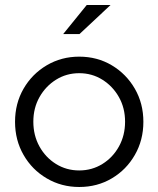

<svg xmlns="http://www.w3.org/2000/svg" viewBox="-20 -736 632 766"><path d="M296 10Q225 10 166.5 -24.4Q107.9 -58.7 74 -117.9Q40 -177 40 -250Q40 -323.1 73.9 -382Q107.9 -440.9 166.4 -475.5Q224.9 -510 295.9 -510Q368 -510 426 -475.5Q484 -440.9 518 -382Q552 -323.1 552 -250Q552 -177 518 -117.9Q484.1 -58.7 426.1 -24.4Q368.1 10 296 10ZM296 -56Q347 -56 388.7 -81.9Q430.4 -107.8 454.7 -151.9Q479 -195.9 479 -250.5Q479 -305 454.5 -348.5Q430 -392 388.5 -418Q347.1 -444 296 -444Q245 -444 203.5 -418Q162 -392 137.5 -348.5Q113 -305 113 -250.5Q113 -195.9 137.3 -151.9Q161.6 -107.8 203.3 -81.9Q245 -56 296 -56ZM232 -600 326 -716H421L297 -600Z"/></svg>

Font: Red Hat Display
Style: Regular
Weight: 300
Designer: Pentagram, MCKL
Foundry: Pentagram, MCKL
Version: Version 1.023